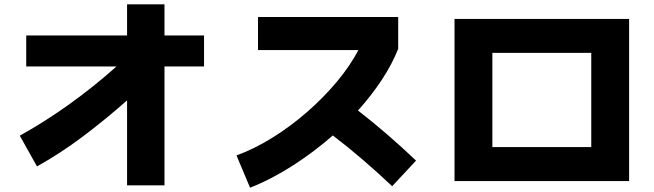

<svg xmlns="http://www.w3.org/2000/svg" viewBox="-20 -825 3040 893"><path d="M152 -51 72 -194Q306 -324 522 -516H102V-660H571V-805H745V-660H929V-516H745V37H571V-358Q469 -268 364.5 -189.5Q260 -111 152 -51Z M1143 48 1080 -102Q1162 -132 1246 -184Q1330 -236 1407 -303Q1484 -370 1546 -444Q1608 -518 1647 -592H1180V-746H1832V-598Q1804 -527 1756 -454Q1708 -381 1645 -311Q1711 -260 1780 -200.5Q1849 -141 1915 -78L1804 41Q1735 -24 1664.5 -84.5Q1594 -145 1528 -195Q1439 -117 1339.5 -53.5Q1240 10 1143 48Z M2094 17V-737H2906V17ZM2270 -141H2730V-579H2270Z"/></svg>

Font: Murecho ExtraBold
Style: Regular
Weight: 800
Designer: Neil Summerour
Foundry: Positype
Version: Version 1.010; ttfautohint (v1.8.3)